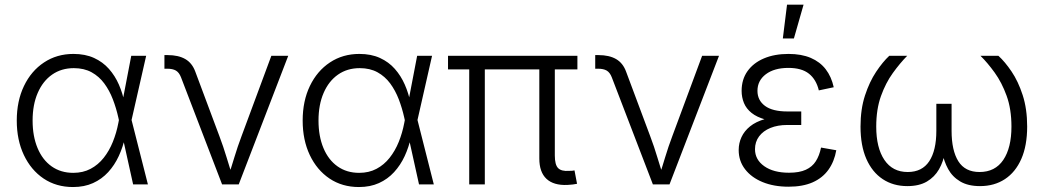

<svg xmlns="http://www.w3.org/2000/svg" viewBox="-20 -773 4377 805"><path d="M286.1 11.2Q215.8 11.2 162.8 -24.4Q109.9 -60.1 80.1 -123Q50.3 -186 50.3 -267.6Q50.3 -349.6 80.6 -412.6Q110.8 -475.6 164.6 -511.2Q218.3 -546.9 288.1 -546.9Q337.4 -546.9 374.3 -530Q411.1 -513.2 436.8 -484.1Q462.4 -455.1 478.5 -418.2Q494.6 -381.3 502.4 -340.8H524.9L531.2 -271.5L600.1 0H538.1L476.1 -280.3Q467.3 -319.8 453.1 -356.7Q439 -393.6 417.2 -423.1Q395.5 -452.6 364 -470Q332.5 -487.3 289.6 -487.3Q237.3 -487.3 198.5 -460.2Q159.7 -433.1 138.2 -383.5Q116.7 -334 116.7 -267.6Q116.7 -201.7 137.5 -152.1Q158.2 -102.5 196.5 -75.4Q234.9 -48.3 287.1 -48.3Q328.1 -48.3 359.9 -65.2Q391.6 -82 414.8 -111.3Q438 -140.6 453.1 -178.2Q468.3 -215.8 476.1 -256.8L530.3 -539.1H592.8L531.2 -268.1L525.4 -199.7H504.9Q495.6 -156.7 478 -118.7Q460.4 -80.6 433.6 -51.3Q406.7 -22 370.1 -5.4Q333.5 11.2 286.1 11.2Z M911.1 0 738.8 -449.2Q731 -469.2 717.5 -477.1Q704.1 -484.9 681.2 -484.9H669.4V-542H683.1Q728 -542 756.8 -525.4Q785.6 -508.8 798.8 -472.7L899.9 -202.1Q916.5 -158.2 929.7 -114.3Q942.9 -70.3 957 -28.3H935.5Q949.7 -70.3 962.9 -114.3Q976.1 -158.2 992.7 -202.1L1117.7 -539.1H1188.5L981 0Z M1484.9 11.2Q1414.6 11.2 1361.6 -24.4Q1308.6 -60.1 1278.8 -123Q1249 -186 1249 -267.6Q1249 -349.6 1279.3 -412.6Q1309.6 -475.6 1363.3 -511.2Q1417 -546.9 1486.8 -546.9Q1536.1 -546.9 1573 -530Q1609.9 -513.2 1635.5 -484.1Q1661.1 -455.1 1677.2 -418.2Q1693.4 -381.3 1701.2 -340.8H1723.6L1730 -271.5L1798.8 0H1736.8L1674.8 -280.3Q1666 -319.8 1651.9 -356.7Q1637.7 -393.6 1616 -423.1Q1594.2 -452.6 1562.7 -470Q1531.2 -487.3 1488.3 -487.3Q1436 -487.3 1397.2 -460.2Q1358.4 -433.1 1336.9 -383.5Q1315.4 -334 1315.4 -267.6Q1315.4 -201.7 1336.2 -152.1Q1356.9 -102.5 1395.3 -75.4Q1433.6 -48.3 1485.8 -48.3Q1526.9 -48.3 1558.6 -65.2Q1590.3 -82 1613.5 -111.3Q1636.7 -140.6 1651.9 -178.2Q1667 -215.8 1674.8 -256.8L1729 -539.1H1791.5L1730 -268.1L1724.1 -199.7H1703.6Q1694.3 -156.7 1676.8 -118.7Q1659.2 -80.6 1632.3 -51.3Q1605.5 -22 1568.8 -5.4Q1532.2 11.2 1484.9 11.2Z M2358.9 2.4Q2301.3 4.9 2271.2 -23.2Q2241.2 -51.3 2241.2 -108.4V-518.1H2306.2V-121.1Q2306.2 -82 2320.1 -68.1Q2334 -54.2 2365.7 -56.6Q2375 -56.6 2379.4 -57.1Q2383.8 -57.6 2388.7 -58.6L2399.4 -2.4Q2392.1 -1 2381.6 0.5Q2371.1 2 2358.9 2.4ZM1947.3 0V-518.1H2012.7V0ZM1858.4 -481.9V-539.1H2400.9V-481.9Z M2717.3 0 2544.9 -449.2Q2537.1 -469.2 2523.7 -477.1Q2510.3 -484.9 2487.3 -484.9H2475.6V-542H2489.3Q2534.2 -542 2563 -525.4Q2591.8 -508.8 2605 -472.7L2706.1 -202.1Q2722.7 -158.2 2735.8 -114.3Q2749 -70.3 2763.2 -28.3H2741.7Q2755.9 -70.3 2769 -114.3Q2782.2 -158.2 2798.8 -202.1L2923.8 -539.1H2994.6L2787.1 0Z M3286.1 9.8Q3224.6 9.8 3177.5 -9.5Q3130.4 -28.8 3103.8 -63.5Q3077.1 -98.1 3077.1 -144Q3077.1 -172.9 3088.9 -198.2Q3100.6 -223.6 3124.8 -243.2Q3148.9 -262.7 3187.3 -273.9Q3225.6 -285.2 3279.3 -285.2H3339.4V-249H3280.3Q3240.7 -249 3210.2 -236.6Q3179.7 -224.1 3162.6 -201.2Q3145.5 -178.2 3145.5 -147.5Q3145.5 -103.5 3184.3 -76.2Q3223.1 -48.8 3288.1 -48.8Q3331.5 -48.8 3358.6 -61.3Q3385.7 -73.7 3400.6 -97.2Q3415.5 -120.6 3422.4 -154.3L3486.3 -143.1Q3478 -95.7 3453.4 -61.3Q3428.7 -26.9 3387.2 -8.5Q3345.7 9.8 3286.1 9.8ZM3280.3 -261.7Q3226.6 -261.7 3189.9 -271.7Q3153.3 -281.7 3131.1 -299.6Q3108.9 -317.4 3099.1 -341.3Q3089.4 -365.2 3089.4 -392.1Q3089.4 -439.9 3114 -474.6Q3138.7 -509.3 3182.9 -528.1Q3227.1 -546.9 3286.1 -546.9Q3340.3 -546.9 3379.2 -530.3Q3418 -513.7 3441.9 -482.7Q3465.8 -451.7 3475.6 -407.2L3413.1 -394Q3402.3 -439.5 3371.8 -463.9Q3341.3 -488.3 3285.6 -488.3Q3226.1 -488.3 3190.9 -461.7Q3155.8 -435.1 3155.8 -392.1Q3155.8 -352.5 3187.3 -329.1Q3218.8 -305.7 3281.2 -305.7H3339.4V-261.7ZM3262.2 -611.8 3279.8 -753.4H3349.1L3308.6 -611.8Z M3784.2 7.3Q3725.1 7.3 3680.9 -22Q3636.7 -51.3 3612.3 -106.9Q3587.9 -162.6 3587.9 -242.2Q3587.9 -315.4 3606.7 -372.8Q3625.5 -430.2 3653.3 -471.9Q3681.2 -513.7 3708.5 -539.1H3783.7Q3753.4 -508.3 3723.4 -466.8Q3693.4 -425.3 3673.6 -370.1Q3653.8 -314.9 3653.8 -242.2Q3653.8 -153.3 3688 -102.5Q3722.2 -51.8 3785.6 -51.8Q3846.2 -51.8 3876 -96.9Q3905.8 -142.1 3905.8 -224.6V-337.9H3969.7V-224.6Q3969.7 -142.1 3998 -96.9Q4026.4 -51.8 4086.9 -51.8Q4152.3 -51.8 4186.5 -102.5Q4220.7 -153.3 4220.7 -242.2Q4220.7 -315.9 4200.4 -371.6Q4180.2 -427.2 4150.4 -468.5Q4120.6 -509.8 4090.8 -539.1H4166Q4193.4 -514.2 4221.2 -473.1Q4249 -432.1 4267.8 -374.3Q4286.6 -316.4 4286.6 -242.2Q4286.6 -162.6 4262.2 -106.9Q4237.8 -51.3 4193.4 -22Q4148.9 7.3 4088.9 7.3Q4038.6 7.3 4005.9 -12.2Q3973.1 -31.7 3955.3 -64.2Q3937.5 -96.7 3930.2 -136.2H3942.4Q3935.5 -95.7 3917 -63.2Q3898.4 -30.8 3866 -11.7Q3833.5 7.3 3784.2 7.3Z"/></svg>

Font: Inter 18pt Light
Style: Regular
Weight: 300
Designer: Rasmus Andersson
Foundry: rsms
Version: Version 4.001;git-66647c0bb